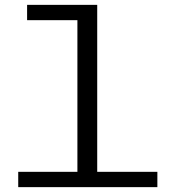

<svg xmlns="http://www.w3.org/2000/svg" viewBox="-20 -770 740 790"><path d="M55 0V-63H298.5V-687H91.5V-750H380V-63H627.5V0Z"/></svg>

Font: Trispace SemiExpanded Light
Style: Regular
Weight: 300
Width: 6
Designer: Tyler Finck
Foundry: Etcetera Type Company
Version: Version 1.210; ttfautohint (v1.8.3)